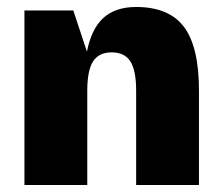

<svg xmlns="http://www.w3.org/2000/svg" viewBox="-20 -530 630 550"><path d="M190 -500 229 -382Q242 -448 276.5 -479Q311 -510 370 -510Q464 -510 507 -453Q550 -396 550 -270V0H370V-270Q370 -328 353.5 -354Q337 -380 300 -380Q263 -380 246.5 -354Q230 -328 230 -270V0H50V-500Z"/></svg>

Font: Fivo Sans Modern Heavy
Style: Regular
Weight: 900
Designer: Alexander Slobzheninov
Foundry: Alexander Slobzheninov
Version: 1.0